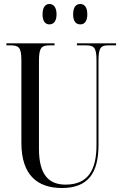

<svg xmlns="http://www.w3.org/2000/svg" viewBox="-20 -931 613 961"><path d="M382 -809C402 -809 417 -823 417 -859C417 -896 402 -911 382 -911C361 -911 346 -896 346 -859C346 -823 361 -809 382 -809ZM227 -809C247 -809 263 -823 263 -859C263 -896 247 -911 227 -911C208 -911 193 -896 193 -859C193 -823 208 -809 227 -809ZM290 10C421 10 473 -65 473 -206V-627C473 -695 486 -704 523 -704H561V-714H365V-704H408C450 -704 463 -695 463 -629V-206C463 -83 423 -7 308 -7C226 -7 175 -54 175 -186V-627C175 -695 189 -704 230 -704H253V-714H12V-704H32C73 -704 87 -695 87 -630V-216C87 -53 169 10 290 10Z"/></svg>

Font: Noto Serif Display ExtraCondensed
Style: Regular
Weight: 400
Width: 2
Designer: Monotype Design Team
Foundry: Monotype Imaging Inc.
Version: Version 2.009